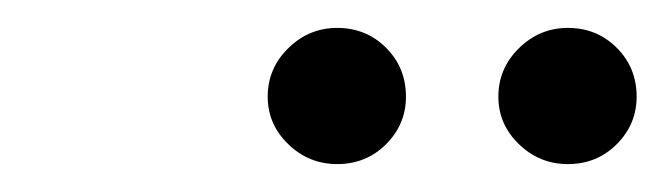

<svg xmlns="http://www.w3.org/2000/svg" viewBox="-20 -654 481 139"><path d="M173.8 -584Q173.8 -604.5 188.7 -619.1Q203.6 -633.8 224.1 -633.8Q245.1 -633.8 259.5 -619.4Q273.9 -605 273.9 -584Q273.9 -564 259.5 -549.6Q245.1 -535.2 224.1 -535.2Q203.6 -535.2 188.7 -549.6Q173.8 -564 173.8 -584ZM340.8 -584Q340.8 -604.5 355.7 -619.1Q370.6 -633.8 391.1 -633.8Q412.1 -633.8 426.5 -619.4Q440.9 -605 440.9 -584Q440.9 -564 426.5 -549.6Q412.1 -535.2 391.1 -535.2Q370.6 -535.2 355.7 -549.6Q340.8 -564 340.8 -584Z"/></svg>

Font: Common Serif Medium
Style: Italic
Weight: 500
Italic angle: -12°
Designer: Philipp H. Poll, Khaled Hosny
Foundry: Stefan Peev, Context Ltd.
Version: Version 1.026